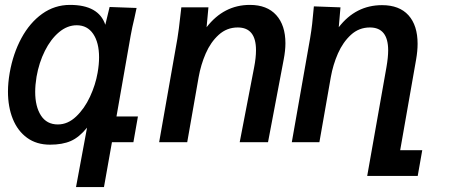

<svg xmlns="http://www.w3.org/2000/svg" viewBox="-20 -580 1840 783"><path d="M184 10Q129 10 90.5 -18Q52 -46 32.2 -95Q12.5 -144 12.5 -206.5Q12.5 -242 19.5 -283Q33.5 -362 67.5 -424.8Q101.5 -487.5 152.2 -523.8Q203 -560 265.5 -560Q382.5 -560 409.5 -479L427 -551.5L537 -547.5L528 -505.5Q519 -469 513 -435.5L455 -105H542.5L524 0H436.5L404 183H290L335 -59.5Q303 -20 268.8 -5Q234.5 10 184 10ZM378 -283Q384 -317 384 -346Q384 -406.5 360 -441.8Q336 -477 293 -477Q254.5 -477 220.8 -448.8Q187 -420.5 163 -372.5Q139 -324.5 129 -267Q123.5 -233 123.5 -205.5Q123.5 -145.5 147 -109Q170.5 -72.5 216 -72.5Q256.5 -72.5 290.5 -104.8Q324.5 -137 347 -185.5Q369.5 -234 378 -283Z M715.5 -515.5 719.5 -550H830L822.5 -469Q893 -560 999 -560Q1069 -560 1106.5 -518.5Q1144 -477 1144 -403.5Q1144 -374 1137 -337.5L1073 0H957.5L1016.5 -306Q1024 -344.5 1024 -375.5Q1024 -468 949.5 -468Q905 -468 872 -438Q839 -408 819 -362Q799 -316 790 -265L743.5 0H629L703.5 -423Q709.5 -459 715.5 -515.5Z M1260 -554 1368.5 -550 1361.5 -469Q1431 -559 1538 -559Q1608.5 -559 1645.8 -517.8Q1683 -476.5 1683 -401.5Q1683 -372 1677 -337.5L1612 32.5H1702L1683.5 137.5H1477.5L1556 -306Q1563 -346.5 1563 -374.5Q1563 -468 1488.5 -468Q1444 -468 1411.2 -438Q1378.5 -408 1358.2 -362Q1338 -316 1329 -265L1282.5 0H1170L1244.5 -423Q1250 -455.5 1253 -482.2Q1256 -509 1260 -554Z"/></svg>

Font: JuliaMono SemiBoldItalic
Style: Regular
Weight: 600
Italic angle: -9°
Monospace: yes
Designer: cormullion
Foundry: corm
Version: Version 0.049; ttfautohint (v1.8.4)